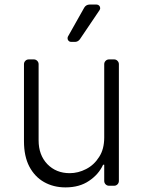

<svg xmlns="http://www.w3.org/2000/svg" viewBox="-20 -802 617 829"><path d="M170.1 -16Q130 -38.7 106.5 -83.1Q83.5 -127.5 83.5 -192.1V-524.9Q83.5 -533.4 89.5 -539.4Q95.5 -545.5 104.4 -545.5H126.1Q134.6 -545.5 140.6 -539.4Q146.7 -533.4 146.7 -524.9V-196Q146.7 -132.8 184.3 -93.4Q222.3 -54.3 280.9 -54.3Q317.5 -54.3 351.9 -72.1Q386.4 -89.8 408 -124.3Q430 -157.7 430 -208.5V-524.9Q430 -533.4 436.1 -539.4Q442.1 -545.5 451 -545.5H472.7Q481.2 -545.5 487.2 -539.4Q493.3 -533.4 493.3 -524.9V-21Q493.3 -12.1 487.2 -6Q481.2 0 472.7 0H451Q442.1 0 436.1 -6Q430 -12.1 430 -21V-90.6H425.1Q405.9 -48.7 364.3 -21Q323.2 7.1 262.8 7.1Q210.9 7.1 170.1 -16ZM273.4 -644.2 343.8 -769.2Q347.3 -775.2 353.3 -778.8Q359.4 -782.3 366.5 -782.3H397Q403.8 -782.3 408.2 -777.7Q412.6 -773.1 412.6 -766.7Q412.6 -762.8 409.8 -758.2L324.9 -632.5Q321 -627.1 315.5 -624.1Q310 -621.1 303.6 -621.1H286.9Q280.5 -621.1 276.1 -625.7Q271.7 -630.3 271.7 -636.7Q271.7 -641 273.4 -644.2Z"/></svg>

Font: DeltaSans Light
Style: Regular
Weight: 300
Designer: Rasmus Andersson
Foundry: rsms
Version: Version 3.012